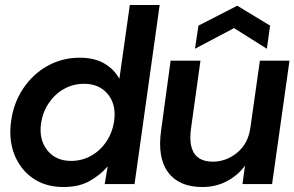

<svg xmlns="http://www.w3.org/2000/svg" viewBox="-20 -740 1184 772"><path d="M235 12Q163 12 112 -23.5Q61 -59 37.5 -119.5Q14 -180 25 -255Q35 -327 73.5 -384.5Q112 -442 171 -475Q230 -508 301 -508Q359 -508 399 -485Q439 -462 460 -423L502 -720H622L521 0H401L413 -71Q384 -37 341 -12.5Q298 12 235 12ZM266 -93Q309 -93 346 -113.5Q383 -134 407.5 -170.5Q432 -207 439 -253Q448 -319 414 -361Q380 -403 318 -403Q274 -403 237.5 -382.5Q201 -362 176.5 -326Q152 -290 145 -244Q136 -179 170 -136Q204 -93 266 -93Z M794 12Q700 12 656 -47Q612 -106 628 -217L666 -496H786L748 -223Q730 -90 836 -90Q889 -90 933.5 -126Q978 -162 987 -228L1025 -496H1144L1074 0H955L965 -74Q936 -34 891.5 -11Q847 12 794 12ZM764 -544 778 -637 934 -717 1066 -637 1053 -544 921 -627Z"/></svg>

Font: Host Grotesk SemiBold
Style: Italic
Weight: 600
Italic angle: -8°
Designer: Doğukan Karapınar based on Poppins by Indian Type Foundry, Jonny Pinhorn
Foundry: Element Type
Version: Version 1.001; ttfautohint (v1.8.4.7-5d5b)